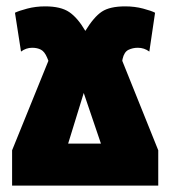

<svg xmlns="http://www.w3.org/2000/svg" viewBox="-20 -583 537 603"><path d="M477 0V-111L364 -392L365 -398Q370 -420 383.5 -426.5Q397 -433 413 -433Q433 -433 449 -421L467 -543Q456 -549 429.5 -556Q403 -563 373 -563Q325 -563 300 -546.5Q275 -530 248 -486Q224 -527 197.5 -545Q171 -563 122 -563Q92 -563 65.5 -556Q39 -549 27 -543L46 -421Q62 -433 81 -433Q97 -433 108.5 -427Q120 -421 128 -402L132 -392L18 -111V0ZM243 -291 297 -132H194Z"/></svg>

Font: Noto Sans Display Condensed Black
Style: Regular
Weight: 900
Width: 3
Designer: Monotype Design team
Foundry: Monotype Imaging Inc.
Version: 1.000